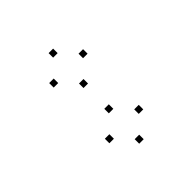

<svg xmlns="http://www.w3.org/2000/svg" viewBox="9 -1004 601 601"><g transform="rotate(45 310.0 -703.0)"><path d="M264 -693V-713H244V-693ZM197 -758V-778H177V-758ZM129.5 -693V-713H109.5V-693ZM197 -628V-648H177V-628ZM510.5 -693V-713H490.5V-693ZM443.5 -758V-778H423.5V-758ZM376 -693V-713H356V-693ZM443.5 -628V-648H423.5V-628Z"/></g></svg>

Font: Monaspace Krypton Dots Var
Style: Regular
Weight: 400
Designer: Riley Cran and the Lettermatic Team
Version: Version 1.100 (Monaspace Krypton Dots)